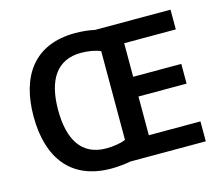

<svg xmlns="http://www.w3.org/2000/svg" viewBox="-103 -912 1163 1006"><g transform="rotate(-15 478.0 -408.5)"><path d="M382 -776C162 -776 59 -631 59 -410C59 -188 162 -41 383 -41C417 -41 459 -45 488 -51H897V-159H617V-369H878V-476H617V-658H897V-765H487C458 -772 416 -776 382 -776ZM385 -668C423 -668 464 -661 490 -649V-168C464 -156 422 -150 384 -150C252 -150 192 -248 192 -409C192 -570 252 -668 385 -668Z"/></g></svg>

Font: Noto Sans Tamil UI SemiBold
Style: Regular
Weight: 600
Designer: Jelle Bosma - Monotype Design Team
Foundry: Monotype Imaging Inc.
Version: Version 2.004